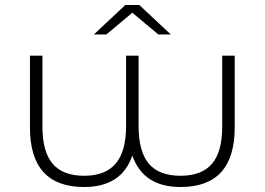

<svg xmlns="http://www.w3.org/2000/svg" viewBox="-20 -745 1060 769"><path d="M510 -694 406 -607H356L482 -725H538L664 -607H614ZM870 -522H920V-234Q920 4 703 4Q554 4 510 -122Q467 4 317 4Q100 4 100 -234V-522H150V-237Q150 -137 191 -89Q232 -41 317 -41Q402 -41 443.5 -90Q485 -139 485 -241V-522H535V-241Q535 -138 576 -89.5Q617 -41 703 -41Q788 -41 829 -89Q870 -137 870 -237Z"/></svg>

Font: mBank Light
Style: Regular
Weight: 300
Designer: Julieta Ulanovsky
Foundry: Julieta Ulanovsky
Version: Version 7.200;PS 007.200;hotconv 1.0.88;makeotf.lib2.5.64775